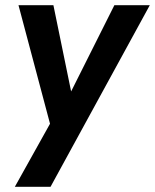

<svg xmlns="http://www.w3.org/2000/svg" viewBox="-20 -513 595 737"><path d="M37 204 172 -38 51 -493H185L253 -162L419 -493H555L174 204Z"/></svg>

Font: Hanken Grotesk
Style: Bold Italic
Weight: 700
Italic angle: -8°
Designer: Alfredo Marco Pradil
Foundry: Hanken Design Co.
Version: Version 3.013